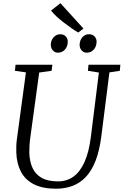

<svg xmlns="http://www.w3.org/2000/svg" viewBox="-20 -1136 751 1166"><path d="M644.5 -696.5 595 -306Q584 -220.5 560.5 -160Q537 -99.5 502 -62.2Q467 -25 421.5 -7.5Q376 10 320.5 10Q239 10 186.2 -16.8Q133.5 -43.5 107.2 -93.2Q81 -143 79 -210.5Q78.5 -229 79 -249Q79.5 -269 82.5 -290L137.5 -696.5L70.5 -706L74.5 -743H298L293.5 -706L218 -695.5L163.5 -296.5Q160 -271 159 -249Q158 -227 158 -206Q160 -154 178 -115.2Q196 -76.5 233.8 -55.5Q271.5 -34.5 333 -34.5Q386 -34.5 426.5 -63.8Q467 -93 493.8 -153.2Q520.5 -213.5 532 -306L580.5 -695.5L514 -706L517.5 -743H711L707.5 -706ZM332 -816Q314 -816 301 -830Q288 -844 288.5 -865.5Q289.5 -892 306 -910Q322.5 -928 345.5 -928Q367.5 -928 379.8 -914.5Q392 -901 391.5 -881.5Q391 -853 374 -834.5Q357 -816 332 -816ZM506.5 -816Q488.5 -816 475.8 -830Q463 -844 463.5 -865.5Q464.5 -892 480.5 -910Q496.5 -928 520 -928Q542 -928 554.5 -914.5Q567 -901 566.5 -881.5Q566 -853 549 -834.5Q532 -816 506.5 -816ZM455 -938.5Q436 -949.5 412.5 -965.8Q389 -982 365 -1000.8Q341 -1019.5 321.2 -1038Q301.5 -1056.5 290 -1072L347 -1116.5L487 -962.5Z"/></svg>

Font: Merriweather 36pt Light
Style: Italic
Weight: 300
Italic angle: -7.8°
Version: Version 2.101